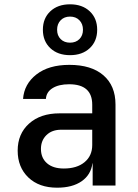

<svg xmlns="http://www.w3.org/2000/svg" viewBox="-20 -861 640 891"><path d="M245 10Q161 10 111.5 -37.5Q62 -85 62 -162Q62 -240 115 -287.5Q168 -335 256 -335H408V-375Q408 -470 301 -470Q253 -470 224 -452Q195 -434 193 -402H87Q92 -471 149 -515.5Q206 -560 302 -560Q404 -560 460 -511.5Q516 -463 516 -376V0H410V-103H409Q402 -50 359 -20Q316 10 245 10ZM276 -79Q337 -79 372.5 -108.5Q408 -138 408 -188V-259H264Q221 -259 195.5 -234Q170 -209 170 -170Q170 -128 198 -103.5Q226 -79 276 -79ZM305 -605Q248 -605 213.5 -637.5Q179 -670 179 -723Q179 -776 213.5 -808.5Q248 -841 305 -841Q362 -841 396.5 -808.5Q431 -776 431 -723Q431 -670 396.5 -637.5Q362 -605 305 -605ZM305 -663Q332 -663 348.5 -679.5Q365 -696 365 -723Q365 -750 348.5 -767Q332 -784 305 -784Q278 -784 261.5 -767Q245 -750 245 -723Q245 -696 261.5 -679.5Q278 -663 305 -663Z"/></svg>

Font: JetBrains Mono SemiBold
Style: Regular
Weight: 472
Monospace: yes
Designer: Philipp Nurullin, Konstantin Bulenkov
Foundry: JetBrains
Version: Version 2.305; ttfautohint (v1.8.4.7-5d5b)